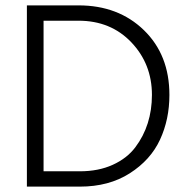

<svg xmlns="http://www.w3.org/2000/svg" viewBox="-20 -694 695 714"><path d="M277 0H80V-674H272Q420 -674 515 -582Q610 -490 610 -341Q610 -250 575 -174.5Q540 -99 462.5 -49.5Q385 0 277 0ZM272 -617H142V-57H277Q346 -57 399 -81Q452 -105 483 -146Q514 -187 529.5 -236Q545 -285 545 -341Q545 -456 468.5 -536.5Q392 -617 272 -617Z"/></svg>

Font: Hind Vadodara Light
Style: Regular
Weight: 300
Designer: Hitesh Malaviya
Foundry: Indian Type Foundry
Version: Version 1.000;PS 1.0;hotconv 1.0.86;makeotf.lib2.5.63406; tt